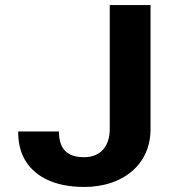

<svg xmlns="http://www.w3.org/2000/svg" viewBox="-20 -731 690 761"><path d="M313.8 -108C242.4 -108 213.7 -144 213.7 -210H52C52 -172 58.4 -139.3 71.2 -112C107.9 -33.8 192.5 10 313.8 10C351.2 10 385.8 4.8 417.8 -5.5C509 -35.1 576.7 -107.6 576.7 -219V-711H415V-219C415 -154.6 381 -108 313.8 -108Z"/></svg>

Font: Asimov
Style: Wid
Weight: 500
Designer: Google
Version: Version 2.000980; 2014